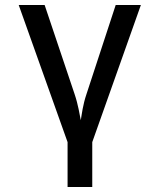

<svg xmlns="http://www.w3.org/2000/svg" viewBox="-20 -570 640 770"><path d="M251 180H350V0L545 -550H444L327 -193C312 -149 308 -111 304 -88C299 -111 294 -149 279 -193L159 -550H55L251 0Z"/></svg>

Font: JetBrains Mono Medium
Style: Regular
Weight: 436
Monospace: yes
Designer: Philipp Nurullin, Konstantin Bulenkov
Foundry: JetBrains
Version: Version 2.305